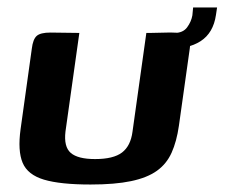

<svg xmlns="http://www.w3.org/2000/svg" viewBox="-20 -487 600 513"><path d="M192 -399 155 -136Q150 -95 169 -78.5Q188 -62 234 -62Q283 -62 306 -79.5Q329 -97 334 -135L371 -399Q372 -399 381.5 -399Q391 -399 404 -399.5Q417 -400 427.5 -400Q438 -400 440 -400Q460 -400 471 -397.5Q482 -395 486 -386.5Q490 -378 487 -357L458 -151Q452 -109 438.5 -79Q425 -49 399 -30.5Q373 -12 330 -3Q287 6 222 6Q141 6 97.5 -7Q54 -20 40.5 -52Q27 -84 35 -142L65 -357Q68 -382 78 -391Q88 -400 115 -400Q135 -400 153.5 -399.5Q172 -399 192 -399ZM422 -356 425 -399H446Q469 -399 480 -414Q491 -429 494 -446L496 -467H560L557 -447Q550 -399 516 -377Q482 -355 422 -356Z"/></svg>

Font: Genos SemiBold
Style: Italic
Weight: 600
Italic angle: -8°
Version: Version 1.010